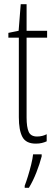

<svg xmlns="http://www.w3.org/2000/svg" viewBox="-20 -727 259 917"><path d="M157 -75Q170 -75 182 -78Q194 -81 203 -86V-52Q192 -47 179.5 -44Q167 -41 151 -41Q104 -41 87 -73Q70 -105 70 -167V-547H20V-570L69 -580L79 -707H107V-580H205V-547H107V-166Q107 -120 117 -97.5Q127 -75 157 -75ZM179 20Q170 55 154 96Q138 137 118 170H98V160Q105 142 113.5 114.5Q122 87 129 58.5Q136 30 138 10H179Z"/></svg>

Font: Noto Sans Tamil UI ExtraCondensed ExtraLight
Style: Regular
Weight: 200
Width: 2
Designer: Jelle Bosma - Monotype Design Team
Foundry: Monotype Imaging Inc.
Version: Version 2.004; ttfautohint (v1.8.4.7-5d5b)